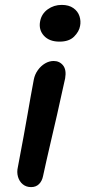

<svg xmlns="http://www.w3.org/2000/svg" viewBox="-20 -753 349 784"><path d="M107 11Q87 11 73 -0.5Q59 -12 53.5 -31Q48 -50 53 -71Q67 -145 76.5 -196.5Q86 -248 92.5 -286Q99 -324 105 -357.5Q111 -391 118 -428Q122 -449 134.5 -466.5Q147 -484 164 -494Q181 -504 199 -504Q223 -504 237.5 -486Q252 -468 246 -433Q241 -412 232.5 -372.5Q224 -333 213 -284.5Q202 -236 190.5 -187.5Q179 -139 170 -98.5Q161 -58 156 -35Q152 -14 139.5 -1.5Q127 11 107 11ZM223 -583Q181 -583 159 -607.5Q137 -632 144 -667Q150 -697 175 -715Q200 -733 232 -733Q261 -733 279.5 -720Q298 -707 304.5 -687Q311 -667 307 -647Q303 -624 282.5 -603.5Q262 -583 223 -583Z"/></svg>

Font: Shantell Sans Light Medium
Style: Italic
Weight: 500
Italic angle: -11°
Version: Version 1.011;[c5ecc13dd]